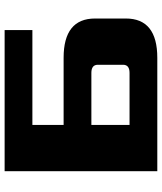

<svg xmlns="http://www.w3.org/2000/svg" viewBox="45 -745 700 830"><g transform="rotate(-90 395.0 -330.0)"><path d="M70 0V-660H680V-540H270V-405H560Q730 -405 730 -269V-136Q730 0 560 0ZM270 -120H495Q530 -120 530 -148V-257Q530 -285 495 -285H270Z"/></g></svg>

Font: Xolonium
Style: Bold
Weight: 700
Designer: Severin Meyer
Version: Version 4.2